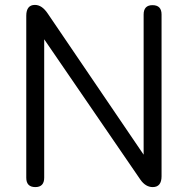

<svg xmlns="http://www.w3.org/2000/svg" viewBox="-20 -762 762 782"><path d="M87 -38C87 -13 99 0 124 0C148 0 160 -13 160 -38V-602L552 -30C566 -10 583 0 602 0C626 0 638 -15 638 -44V-703C638 -728 626 -741 601 -741C577 -741 565 -728 565 -703V-132L175 -706C159 -730 142 -742 122 -742C99 -742 87 -727 87 -698Z"/></svg>

Font: Numismatica Pro
Style: Regular
Weight: 400
Designer: Chris Hopkins
Foundry: Edward C. D. Hopkins
Version: Version 2.19D